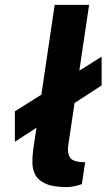

<svg xmlns="http://www.w3.org/2000/svg" viewBox="-20 -763 462 792"><path d="M41.4 -178.2V-303.7L399.2 -529.3V-410.7ZM256.7 8.8Q200.5 8.8 169.7 -4.6Q138.9 -18.1 126.5 -40.2Q114.2 -62.4 113.6 -89.8Q113.1 -117.2 116.9 -145.1L205.6 -743H347.6L261.5 -162.9Q257.4 -134.6 266.6 -116.7Q275.8 -98.8 308.4 -95L331.2 -93.6L317.7 -3.4Q302.4 1.7 286.4 5.2Q270.4 8.8 256.7 8.8Z"/></svg>

Font: Public Sans Thin
Style: Italic
Weight: 100
Italic angle: -8°
Designer: The Public Sans project authors (U.S. Web Design System). Libre Franklin designed by Pablo Impallari and Rodrigo Fuenzal
Version: Version 2.000